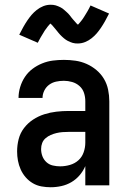

<svg xmlns="http://www.w3.org/2000/svg" viewBox="-20 -780 540 808"><path d="M193 8Q174 8 154.5 4.5Q135 1 118 -9Q101 -19 88 -34Q75 -49 67 -67Q59 -85 55.5 -104Q52 -123 52 -143Q52 -169 58.5 -194.5Q65 -220 81 -241Q97 -262 119 -276.5Q141 -291 166 -299Q191 -307 217 -310Q243 -313 269 -313H339V-354Q339 -372 333.5 -389Q328 -406 314.5 -418Q301 -430 283.5 -435Q266 -440 249 -440Q232 -440 216 -436.5Q200 -433 187 -423.5Q174 -414 166.5 -399Q159 -384 159 -368Q159 -368 159 -368Q159 -368 159 -368H58Q58 -368 58 -368Q58 -368 58 -368Q58 -391 65 -414Q72 -437 85 -456.5Q98 -476 116.5 -490Q135 -504 157 -513Q179 -522 202 -525Q225 -528 249 -528Q273 -528 297.5 -524.5Q322 -521 344.5 -511Q367 -501 386 -485Q405 -469 417.5 -448Q430 -427 435 -402.5Q440 -378 440 -354V0H339V-81Q330 -60 315 -42.5Q300 -25 280.5 -13.5Q261 -2 238.5 3Q216 8 193 8ZM233 -80Q254 -80 274.5 -86Q295 -92 310 -105.5Q325 -119 332 -139Q339 -159 339 -180V-225H269Q256 -225 243 -224Q230 -223 217.5 -220Q205 -217 193.5 -212Q182 -207 172 -198.5Q162 -190 157.5 -178Q153 -166 153 -153Q153 -137 158.5 -122.5Q164 -108 175.5 -97.5Q187 -87 202.5 -83.5Q218 -80 233 -80ZM307 -597Q302 -597 296.5 -597.5Q291 -598 286 -599.5Q281 -601 276 -603Q271 -605 266 -607.5Q261 -610 257.5 -612.5Q254 -615 249.5 -618.5Q245 -622 241 -626Q237 -630 233 -634Q229 -638 226 -642Q223 -646 220 -649.5Q217 -653 213 -658Q209 -663 205 -667.5Q201 -672 198.5 -675Q196 -678 192 -681Q190 -679 186.5 -675Q183 -671 181 -668.5Q179 -666 177 -663Q175 -660 172.5 -657Q170 -654 167.5 -650Q165 -646 162.5 -641.5Q160 -637 157 -632.5Q154 -628 151 -622.5Q148 -617 145 -611.5Q142 -606 139 -600L61 -634Q70 -652 78.5 -667Q87 -682 95.5 -694.5Q104 -707 113 -717.5Q122 -728 134.5 -738Q147 -748 162 -754Q177 -760 193 -760Q198 -760 203.5 -759.5Q209 -759 214 -757.5Q219 -756 224 -754Q229 -752 234 -749.5Q239 -747 242.5 -744.5Q246 -742 250.5 -738Q255 -734 259 -730.5Q263 -727 267 -723Q271 -719 274 -715Q277 -711 280 -707Q283 -703 287 -698.5Q291 -694 295 -689.5Q299 -685 301.5 -682Q304 -679 308 -676Q310 -678 313.5 -682Q317 -686 319 -688.5Q321 -691 323 -693.5Q325 -696 327.5 -699.5Q330 -703 332.5 -707Q335 -711 337.5 -715Q340 -719 343 -724Q346 -729 349 -734Q352 -739 355 -745Q358 -751 361 -757L439 -723Q430 -705 421.5 -690Q413 -675 404.5 -662.5Q396 -650 387 -639.5Q378 -629 365.5 -619Q353 -609 338 -603Q323 -597 307 -597Z"/></svg>

Font: Zed Sans Semibold
Style: Regular
Weight: 600
Designer: Belleve Invis
Foundry: Belleve Invis
Version: Version 1.0.0; ttfautohint (v1.8.4)